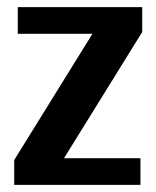

<svg xmlns="http://www.w3.org/2000/svg" viewBox="-20 -520 440 540"><path d="M20 0V-70L240 -425H30V-500H380V-430L160 -75H375V0Z"/></svg>

Font: Cuprum
Style: Regular
Weight: 400
Designer: Jovanny Lemonad
Foundry: Jovanny Lemonad
Version: Version 3.000